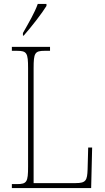

<svg xmlns="http://www.w3.org/2000/svg" viewBox="-20 -951 529 971"><path d="M96 -784V-771H100C139 -815 194 -886 215 -921V-931H171C155 -886 126 -837 96 -784ZM40 0H441L446 -205H426L423 -94C421 -39 415 -25 363 -25H150V-606C150 -683 156 -694 206 -694H233V-714H40V-694H66C116 -694 122 -683 122 -606V-108C122 -31 116 -20 66 -20H40Z"/></svg>

Font: Noto Serif Hebrew Condensed Thin
Style: Regular
Weight: 100
Width: 3
Designer: Monotype Design Team
Foundry: Monotype Imaging Inc.
Version: Version 2.004